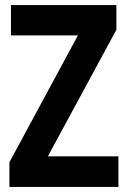

<svg xmlns="http://www.w3.org/2000/svg" viewBox="-20 -734 502 754"><path d="M445 0H17V-97L286 -595H23V-714H437V-617L168 -120H445Z"/></svg>

Font: Noto Sans Gurmukhi Condensed
Style: Bold
Weight: 700
Width: 3
Designer: Jelle Bosma - Monotype Design Team
Foundry: Monotype Imaging Inc.
Version: Version 2.004; ttfautohint (v1.8.4.7-5d5b)